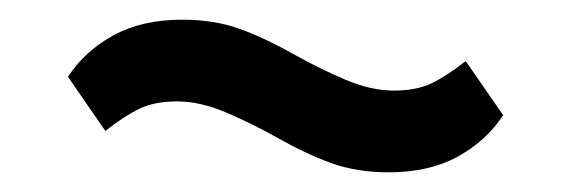

<svg xmlns="http://www.w3.org/2000/svg" viewBox="-20 -403 580 195"><path d="M375 -228Q342 -228 316 -237.5Q290 -247 260 -264Q235 -278 209 -289Q183 -300 160 -300Q137 -300 121.5 -292.5Q106 -285 87 -270L49 -325Q66 -351 95 -367Q124 -383 165 -383Q198 -383 224 -373.5Q250 -364 280 -347Q305 -333 331 -322Q357 -311 380 -311Q403 -311 418.5 -318.5Q434 -326 453 -341L491 -286Q474 -260 445 -244Q416 -228 375 -228Z"/></svg>

Font: IBM Plex Sans Cond Medm
Style: Regular
Weight: 500
Width: 3
Designer: Mike Abbink, Paul van der Laan, Pieter van Rosmalen
Foundry: Bold Monday
Version: Version 1.3